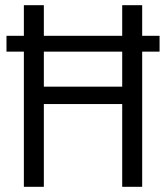

<svg xmlns="http://www.w3.org/2000/svg" viewBox="-20 -720 640 740"><path d="M72 0V-521H5V-582H72V-700H149V-582H451V-700H528V-582H595V-521H528V0H451V-319H149V0ZM149 -386H451V-521H149Z"/></svg>

Font: Red Hat Mono
Style: Regular
Weight: 300
Monospace: yes
Designer: Pentagram, MCKL
Foundry: Pentagram, MCKL
Version: Version 1.023